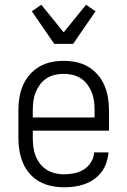

<svg xmlns="http://www.w3.org/2000/svg" viewBox="-20 -786 540 814"><path d="M251 8Q225 8 198 2.5Q171 -3 147.5 -16Q124 -29 106 -49.5Q88 -70 77.5 -95Q67 -120 62.5 -146.5Q58 -173 58 -200V-320Q58 -347 62.5 -373.5Q67 -400 77.5 -424.5Q88 -449 106 -469.5Q124 -490 147 -503.5Q170 -517 196.5 -522.5Q223 -528 250 -528Q277 -528 303.5 -522.5Q330 -517 353 -503.5Q376 -490 394 -469.5Q412 -449 422.5 -424.5Q433 -400 437.5 -373.5Q442 -347 442 -320V-232H119V-200Q119 -181 121.5 -162Q124 -143 131 -125Q138 -107 150 -91.5Q162 -76 178.5 -66Q195 -56 213.5 -51.5Q232 -47 251 -47Q273 -47 295 -51.5Q317 -56 335.5 -67.5Q354 -79 366 -98.5Q378 -118 379 -140H440Q438 -118 431 -96.5Q424 -75 410.5 -57Q397 -39 378.5 -26Q360 -13 339 -5.5Q318 2 296 5Q274 8 251 8ZM119 -288H381V-320Q381 -339 378.5 -358Q376 -377 369 -394.5Q362 -412 350.5 -427.5Q339 -443 323 -453.5Q307 -464 288 -468.5Q269 -473 250 -473Q231 -473 212 -468.5Q193 -464 177 -453.5Q161 -443 149.5 -427.5Q138 -412 131 -394.5Q124 -377 121.5 -358Q119 -339 119 -320ZM210 -600 115 -738 155 -766 250 -649 345 -766 385 -738 290 -600Z"/></svg>

Font: Iosevka Custom Light
Style: Regular
Weight: 300
Monospace: yes
Designer: Belleve Invis
Foundry: Belleve Invis
Version: Version 27.3.5